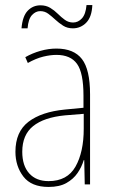

<svg xmlns="http://www.w3.org/2000/svg" viewBox="-20 -729 450 759"><path d="M203 -537Q272 -537 304 -495.5Q336 -454 336 -356V0H315L313 -96H311Q303 -69 286.5 -45Q270 -21 242.5 -5.5Q215 10 172 10Q104 10 72.5 -31Q41 -72 41 -129Q41 -208 92.5 -247.5Q144 -287 237 -296L310 -303V-351Q310 -441 284.5 -476.5Q259 -512 203 -512Q179 -512 150.5 -505Q122 -498 90 -480L80 -503Q108 -519 140 -528Q172 -537 203 -537ZM237 -273Q154 -265 111 -230.5Q68 -196 68 -129Q68 -74 95.5 -43.5Q123 -13 172 -13Q246 -13 278.5 -70.5Q311 -128 311 -220V-279ZM65 -617Q69 -665 89.5 -686.5Q110 -708 140 -708Q162 -708 178.5 -698Q195 -688 208.5 -674.5Q222 -661 236.5 -650.5Q251 -640 269 -640Q289 -640 304 -656.5Q319 -673 322 -709H345Q343 -662 321 -639.5Q299 -617 268 -617Q246 -617 229.5 -627.5Q213 -638 199 -651Q185 -664 171 -674.5Q157 -685 139 -685Q121 -685 106.5 -669.5Q92 -654 89 -617Z"/></svg>

Font: Noto Sans Telugu Condensed Thin
Style: Regular
Weight: 100
Width: 3
Designer: Jelle Bosma - Monotype Design Team
Foundry: Monotype Imaging Inc.
Version: Version 2.005; ttfautohint (v1.8.4.7-5d5b)